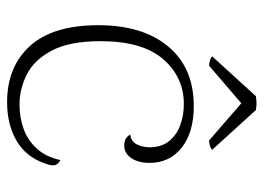

<svg xmlns="http://www.w3.org/2000/svg" viewBox="-121 -610 743 541"><g transform="rotate(90 250.5 -339.5)"><path d="M268 12Q168 12 109.5 -52.5Q51 -117 51 -245Q51 -370 111 -442Q171 -514 279 -514Q353 -514 396 -480Q439 -446 439 -389Q439 -358 425.5 -338Q412 -318 390 -318Q381 -318 373 -321.5Q365 -325 359 -335Q378 -337 386.5 -353Q395 -369 395 -390Q395 -423 377.5 -444.5Q360 -466 332.5 -476Q305 -486 273 -486Q197 -486 146.5 -427.5Q96 -369 96 -251Q96 -165 122 -115Q148 -65 189 -44Q230 -23 275 -23Q311 -23 343 -34.5Q375 -46 398.5 -71.5Q422 -97 431 -138Q440 -134 444.5 -125Q449 -116 440 -93Q421 -40 375.5 -14Q330 12 268 12ZM165 -557Q161 -557 151 -559.5Q141 -562 139 -566L251 -689Q257 -690 264 -690.5Q271 -691 277.5 -690.5Q284 -690 290 -689L402 -566Q399 -562 390.5 -559.5Q382 -557 376 -557L271 -648Z"/></g></svg>

Font: Arima Thin ExtraLight
Style: Regular
Weight: 250
Version: Version 1.100